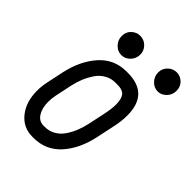

<svg xmlns="http://www.w3.org/2000/svg" viewBox="-199 -778 893 893"><g transform="rotate(45 248.0 -331.5)"><path d="M257.3 -613.3Q257.3 -586.9 239.3 -567.9Q221.2 -548.8 196.3 -548.8Q171.4 -548.8 153.1 -567.9Q134.8 -586.9 134.8 -613.3Q134.8 -640.6 153.1 -657.7Q171.4 -674.8 195.3 -674.8Q221.2 -674.8 239.3 -656.5Q257.3 -638.2 257.3 -613.3ZM435.5 -548.8Q411.1 -548.8 392.8 -567.9Q374.5 -586.9 374.5 -613.3Q374.5 -639.2 392.8 -657Q411.1 -674.8 435.5 -674.8Q459 -674.8 477.3 -657.7Q495.6 -640.6 495.6 -613.3Q495.6 -585.9 477.3 -567.4Q459 -548.8 435.5 -548.8ZM275.9 -512.2Q415 -512.2 415 -369.6Q415 -329.6 404.3 -283.7L386.7 -200.7Q366.7 -105.5 313.7 -46.6Q260.7 12.2 180.7 12.2H171.9Q111.3 12.2 73.7 -34.9Q36.1 -82 36.1 -155.3Q36.1 -183.6 43 -216.3L60.5 -299.3Q81.1 -393.6 134 -452.9Q187 -512.2 267.1 -512.2ZM341.8 -369.6Q341.8 -388.7 337.9 -402.1Q334 -415.5 328.4 -422.6Q322.8 -429.7 313 -433.6Q303.2 -437.5 295.7 -438.2Q288.1 -439 275.9 -439H267.1Q238.3 -439 214.4 -425Q190.4 -411.1 174.6 -387.2Q158.7 -363.3 148.4 -337.9Q138.2 -312.5 131.8 -283.7L114.3 -200.7Q109.4 -177.7 109.4 -155.3Q109.4 -113.8 126.2 -87.4Q143.1 -61 171.9 -61H180.7Q209.5 -61 233.2 -74.7Q256.8 -88.4 272.7 -112.1Q288.6 -135.7 298.8 -161.4Q309.1 -187 315.4 -216.3L333 -299.3Q341.8 -340.3 341.8 -369.6Z"/></g></svg>

Font: Anka/Coder Narrow
Style: Italic
Weight: 400
Width: 3
Italic angle: -12°
Monospace: yes
Version: Version 001.100